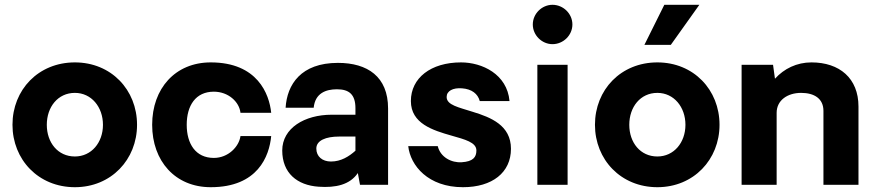

<svg xmlns="http://www.w3.org/2000/svg" viewBox="-20 -770 3655 800"><path d="M292 10C443 10 551 -105 551 -250C551 -396 443 -510 292 -510C140 -510 32 -396 32 -250C32 -105 140 10 292 10ZM292 -118C221 -118 175 -176 175 -250C175 -324 221 -383 292 -383C361 -383 409 -324 409 -250C409 -176 361 -118 292 -118Z M858 10C1054 10 1102 -119 1110 -203H982C976 -159 931 -112 871 -112C795 -112 758 -171 758 -250C758 -330 795 -388 871 -388C931 -388 977 -346 982 -300H1110C1102 -378 1053 -510 858 -510C710 -510 614 -401 614 -250C614 -99 710 10 858 10Z M1308 8C1378 13 1438 0 1471 -49L1480 0H1597V-318C1597 -451 1511 -508 1388 -508C1234 -508 1176 -418 1170 -321H1287C1293 -382 1338 -398 1384 -398C1434 -398 1461 -377 1461 -319V-292H1362C1249 -292 1156 -236 1156 -143C1156 -49 1218 2 1308 8ZM1359 -97C1323 -97 1298 -118 1298 -151C1298 -185 1338 -201 1393 -201H1461V-142C1434 -118 1401 -97 1359 -97Z M1909 10C2031 10 2109 -51 2109 -150C2109 -248 2025 -281 1950 -304C1891 -323 1841 -332 1841 -366C1841 -391 1867 -405 1905 -402C1946 -399 1971 -379 1979 -349H2103C2093 -461 1989 -510 1901 -510C1775 -510 1692 -445 1692 -349C1692 -255 1784 -227 1861 -205C1917 -189 1965 -177 1965 -143C1965 -115 1951 -97 1904 -94C1861 -91 1815 -115 1804 -161H1681C1690 -80 1764 10 1909 10Z M2282 -586C2327 -586 2365 -623 2365 -668C2365 -713 2327 -750 2282 -750C2238 -750 2200 -713 2200 -668C2200 -623 2238 -586 2282 -586ZM2219 -500V0H2345V-500Z M2748 -750 2665 -583H2775L2894 -750ZM2719 10C2870 10 2978 -105 2978 -250C2978 -396 2870 -510 2719 -510C2567 -510 2459 -396 2459 -250C2459 -105 2567 10 2719 10ZM2719 -118C2648 -118 2602 -176 2602 -250C2602 -324 2648 -383 2719 -383C2788 -383 2836 -324 2836 -250C2836 -176 2788 -118 2719 -118Z M3361 -510C3300 -510 3247 -484 3209 -442L3201 -500H3070V0H3216V-300C3216 -352 3261 -383 3318 -383C3373 -383 3411 -359 3411 -308V0H3557V-326C3557 -444 3478 -510 3361 -510Z"/></svg>

Font: Oakes Bold
Style: Regular
Weight: 700
Designer: Samuel Oakes
Foundry: Samuel Oakes
Version: Version 1.003;PS 001.003;hotconv 1.0.88;makeotf.lib2.5.64775